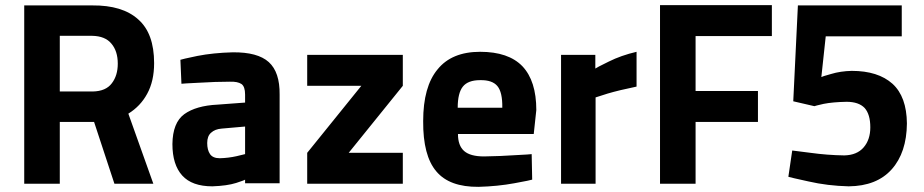

<svg xmlns="http://www.w3.org/2000/svg" viewBox="-20 -713 3587 745"><path d="M345 -240 424 0H575L478 -272Q525 -301 551 -349Q578 -398 578 -468Q578 -584 516 -638Q455 -693 338 -692H74V0H212V-240ZM437 -466Q437 -420 414 -390Q391 -359 340 -358H212V-574H338Q388 -573 412 -544Q437 -515 437 -466Z M1065 -346Q1066 -433 1023 -472Q980 -511 883 -510Q807 -508 746 -496Q684 -483 680 -481L684 -388Q690 -389 753 -392Q817 -396 872 -396Q902 -397 917 -387Q931 -377 931 -346V-315L824 -307Q741 -303 695 -270Q650 -237 649 -154Q649 -74 687 -32Q725 10 804 10Q861 8 896 -3Q930 -14 931 -16Q931 -14 931 -9Q931 -3 931 -2H1065ZM931 -222V-115Q929 -114 898 -107Q867 -100 833 -99Q806 -99 795 -115Q784 -131 784 -158Q784 -185 799 -198Q814 -212 840 -214Z M1172 -380H1382L1172 -120V0H1543V-120H1333L1543 -380V-500H1172Z M1858 -106Q1805 -106 1781 -127Q1757 -148 1757 -193H2051L2061 -286Q2061 -399 2007 -456Q1953 -512 1843 -512Q1733 -512 1678 -444Q1622 -377 1622 -243Q1621 -109 1673 -48Q1724 13 1837 12Q1911 10 1976 -2Q2041 -14 2045 -16L2043 -115Q2039 -114 1981 -111Q1923 -107 1858 -106ZM1756 -295Q1756 -352 1776 -377Q1796 -402 1843 -402Q1890 -403 1910 -379Q1930 -355 1929 -295Z M2157 0H2291V-335Q2293 -336 2338 -350Q2382 -363 2450 -377V-512Q2390 -498 2342 -474Q2293 -450 2290 -447V-500H2157Z M2541 0H2679V-240H2921V-360H2679V-573H2975V-693H2541Z M3076 -692 3058 -320 3140 -301Q3141 -302 3176 -310Q3211 -317 3265 -318Q3312 -318 3335 -294Q3357 -269 3357 -219Q3357 -171 3331 -141Q3305 -111 3256 -110Q3190 -111 3125 -120Q3059 -128 3054 -129L3039 -27Q3044 -25 3117 -9Q3191 8 3273 10Q3382 9 3440 -56Q3498 -121 3499 -234Q3498 -338 3443 -388Q3387 -438 3285 -438Q3241 -437 3205 -426Q3169 -416 3167 -414L3184 -572H3479V-692Z"/></svg>

Font: RazerF5
Style: Bold
Weight: 700
Foundry: Razer Inc.
Version: Version 1.000;PS 001.001;hotconv 1.0.56